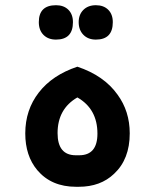

<svg xmlns="http://www.w3.org/2000/svg" viewBox="-20 -717 581 737"><path d="M195 -565Q165 -565 147 -583Q129 -601 129 -632Q129 -697 195 -697Q225 -697 242.5 -679.5Q260 -662 260 -632Q260 -565 195 -565ZM348 -565Q318 -565 300 -583.5Q282 -602 282 -632Q282 -661 300 -679Q318 -697 348 -697Q378 -697 395.5 -679.5Q413 -662 413 -632Q413 -565 348 -565ZM272 0Q177 0 123 -64Q77 -119 77 -205Q77 -295 129 -362Q181 -429 277 -461Q379 -427 431 -354Q478 -290 478 -205Q478 -106 418 -50Q366 0 282 0ZM271 -121H284Q354 -121 354 -204Q354 -299 277 -343Q201 -299 201 -206Q201 -121 271 -121Z"/></svg>

Font: Space Grotesk
Style: Bold
Weight: 700
Designer: Florian Karsten
Foundry: Florian Karsten
Version: Version 2.000